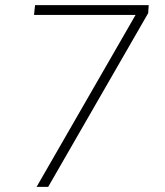

<svg xmlns="http://www.w3.org/2000/svg" viewBox="-20 -725 640 745"><path d="M112 -667 116 -705H557L555 -674L167 0H122L506 -667Z"/></svg>

Font: Iunito ExtraLight
Style: Italic
Weight: 200
Italic angle: -4.541°
Designer: Vernon Adams
Foundry: Vernon Adams
Version: Version 2.001;November 30, 2019;FontCreator 12.0.0.2547 64-b